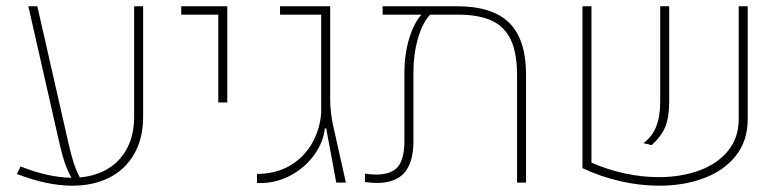

<svg xmlns="http://www.w3.org/2000/svg" viewBox="-20 -585 2508 615"><path d="M438.5 -564.9V-211.4Q438.5 -141.6 409.7 -91.6Q380.9 -41.5 329.8 -15.9Q278.8 9.8 211.9 9.8Q130.9 9.8 34.2 -27.8L45.9 -51.8Q134.8 -16.6 209 -15.6Q195.3 -40.5 187.3 -64Q179.2 -87.4 170.9 -124L70.8 -564.9H99.6L198.7 -128.9Q207.5 -89.4 215.8 -64Q224.1 -38.6 235.8 -16.6Q288.1 -21.5 327.1 -45.4Q366.2 -69.3 387.9 -111.6Q409.7 -153.8 409.7 -211.4V-564.9Z M679.2 -538.1H560.5V-564.9H708V-256.8H679.2Z M803.2 1V-28.3L809.1 -27.8L814.5 -28.3Q872.1 -30.8 914.8 -58.1Q957.5 -85.4 981.4 -129.4Q1005.4 -173.3 1008.8 -224.6V-538.1H877V-564.9H1037.6V-267.1Q1037.6 -248 1040 -226.1Q1042.5 -204.1 1046.4 -186L1087.9 0H1057.1L1024.9 -173.8H1020.5Q1016.1 -130.4 987.1 -89.6Q958 -48.8 911.9 -23.7Q865.7 1.5 812 1.5Q806.2 1.5 803.2 1Z M1665 -346.2V0H1636.2V-343.8Q1636.2 -413.6 1616.9 -456.1Q1597.7 -498.5 1556.2 -518.3Q1514.6 -538.1 1445.8 -538.1H1357.9Q1333.5 -512.7 1318.8 -461.9Q1304.2 -411.1 1304.2 -353.5V-133.8Q1304.2 -64.5 1275.4 -31.7Q1246.6 1 1187.5 1Q1169.4 1 1148.9 -2V-28.8Q1168 -25.9 1184.6 -25.9Q1234.4 -25.9 1254.9 -51.3Q1275.4 -76.7 1275.4 -133.8V-353.5Q1275.4 -410.2 1290.5 -460.9Q1305.7 -511.7 1330.1 -538.1H1205.6V-564.9H1444.3Q1557.6 -564.9 1611.3 -511.7Q1665 -458.5 1665 -346.2Z M1874.5 -64Q1925.8 -41.5 1981.2 -29.5Q2036.6 -17.6 2089.4 -17.6Q2160.6 -17.6 2219 -38.6Q2277.3 -59.6 2311.8 -101.6Q2346.2 -143.6 2346.2 -203.6V-564.9H2375V-203.6Q2375 -133.8 2336.9 -85.9Q2298.8 -38.1 2234.6 -14.2Q2170.4 9.8 2091.3 9.8Q2030.3 9.8 1967 -4.6Q1903.8 -19 1845.7 -46.4V-564.9H1874.5ZM2094.7 -258.8V-564.9H2123.5V-258.8Q2123.5 -210 2111.1 -179.2Q2098.6 -148.4 2067.4 -120.1L2041 -126.5Q2068.4 -146.5 2081.5 -178.7Q2094.7 -210.9 2094.7 -258.8Z"/></svg>

Font: Heebo Thin
Style: Regular
Weight: 250
Designer: Oded Ezer
Foundry: Meir Sadan
Version: Version 2.001; ttfautohint (v1.5.14-ce02) -l 8 -r 50 -G 200 